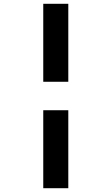

<svg xmlns="http://www.w3.org/2000/svg" viewBox="-20 -775 581 1012"><path d="M208 -755H340V-344H208ZM208 -194H340V217H208Z"/></svg>

Font: Noto Sans Display Black
Style: Italic
Weight: 900
Italic angle: -12°
Designer: Monotype Design team
Foundry: Monotype Imaging Inc.
Version: Version 1.000